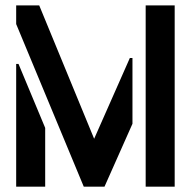

<svg xmlns="http://www.w3.org/2000/svg" viewBox="-20 -704 720 724"><path d="M41 0V-462.9H49.8L150.4 -221.7V0ZM41 -613.3V-683.6H127.9L335 -180.7L469.7 -485.4H479.5V-237.3L374 0H295.9ZM529.3 0V-683.6H638.7V0Z"/></svg>

Font: Post No Bills Colombo
Style: Bold
Weight: 700
Designer: Kosala Senevirathne, Siva Puranthara, Lasantha Premarathna, Tharique Azeez
Foundry: Mooniak
Version: Version 1.220 ; ttfautohint (v1.6)